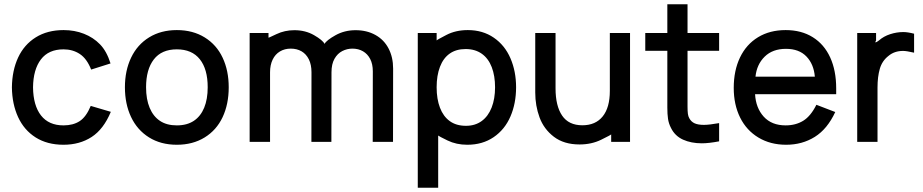

<svg xmlns="http://www.w3.org/2000/svg" viewBox="-20 -655 4351 905"><path d="M279.3 27.3Q202.6 27.3 147.9 -7.3Q93.3 -42 65.2 -103.3Q37.1 -164.6 36.1 -243.2Q37.1 -322.8 65.4 -383.8Q93.8 -444.8 148.7 -479Q203.6 -513.2 279.8 -513.2Q331.5 -513.2 375.7 -495.8Q419.9 -478.5 451.4 -446Q482.9 -413.6 501 -356L409.7 -327.1Q389.2 -378.9 356 -400.6Q322.8 -422.4 279.3 -422.4Q209 -422.4 172.9 -375Q136.7 -327.6 135.7 -243.2Q136.7 -157.7 173.3 -110.8Q210 -64 279.3 -64Q324.7 -64 355.5 -84Q386.2 -104 407.7 -155.8L502.4 -127.9Q468.3 -45.9 411.9 -9.3Q355.5 27.3 279.3 27.3Z M813.5 27.3Q737.8 27.3 682.1 -7.6Q626.5 -42.5 597.7 -103.8Q568.8 -165 568.8 -243.7Q568.8 -322.3 598.1 -383.5Q627.4 -444.8 683.1 -479Q738.8 -513.2 813.5 -513.2Q889.2 -513.2 945.1 -478.5Q1001 -443.8 1029.5 -382.8Q1058.1 -321.8 1058.1 -243.7Q1058.1 -164.1 1029.3 -102.8Q1000.5 -41.5 944.6 -7.1Q888.7 27.3 813.5 27.3ZM813.5 -64Q861.3 -64 893.6 -85.4Q925.8 -106.9 942.4 -147.2Q959 -187.5 959 -243.7Q959 -329.1 921.9 -375.7Q884.8 -422.4 813.5 -422.4Q741.7 -422.4 705.1 -375Q668.5 -327.6 668.5 -243.7Q668.5 -187 685.5 -146.5Q702.6 -106 734.4 -85Q766.1 -64 813.5 -64Z M1832.5 13.7H1736.8L1737.3 -318.8Q1737.3 -353 1724.9 -377Q1712.4 -400.9 1690.9 -413.3Q1669.4 -425.8 1641.1 -425.8Q1615.7 -425.8 1593.3 -414.3Q1570.8 -402.8 1556.6 -377.9Q1542.5 -353 1542.5 -314L1542 13.7H1447.8L1448.2 -314.5Q1448.2 -350.1 1435.8 -375.2Q1423.3 -400.4 1401.4 -413.1Q1379.4 -425.8 1350.6 -425.8Q1321.8 -425.8 1299.6 -412.6Q1277.3 -399.4 1265.1 -374Q1252.9 -348.6 1252.9 -314V13.7H1156.7V-499.5H1245.6V-477.5Q1244.1 -475.6 1283 -494.1Q1321.8 -512.7 1367.7 -512.7Q1419.4 -512.7 1460.2 -489.3Q1501 -465.8 1509.8 -448.2Q1519 -465.3 1561.5 -489Q1604 -512.7 1656.2 -512.7Q1709 -512.7 1749.5 -490.2Q1790 -467.8 1811.5 -426.5Q1833 -385.3 1833 -332Z M2045.4 230H1949.2V-499.5H2038.1V-464.4Q2040.5 -467.8 2084.5 -490.5Q2128.4 -513.2 2185.1 -513.2Q2255.4 -513.2 2307.4 -477.5Q2359.4 -441.9 2386 -380.4Q2412.6 -318.8 2412.6 -243.7Q2412.6 -167.5 2386 -106Q2359.4 -44.4 2306.9 -8.5Q2254.4 27.3 2182.6 27.3Q2130.9 27.3 2089.4 7.1Q2047.9 -13.2 2045.4 -16.1ZM2176.3 -62Q2219.7 -62 2250.5 -84.5Q2281.2 -106.9 2297.4 -148.2Q2313.5 -189.5 2313.5 -243.7Q2313.5 -297.4 2297.9 -338.4Q2282.2 -379.4 2251 -401.6Q2219.7 -423.8 2174.8 -423.8Q2129.9 -423.8 2099.6 -402.3Q2069.3 -380.9 2053.7 -339.8Q2038.1 -298.8 2038.1 -243.7Q2038.1 -188.5 2053.7 -147.5Q2069.3 -106.4 2099.9 -84.2Q2130.4 -62 2176.3 -62Z M2711.9 25.9Q2638.2 25.9 2590.8 -10.3Q2543.5 -46.4 2523.2 -101.6Q2502.9 -156.7 2502.9 -218.8V-499.5H2598.6V-238.3Q2598.6 -155.8 2629.6 -110.1Q2660.6 -64.5 2725.1 -64.5Q2787.1 -64.5 2820.8 -106.2Q2854.5 -147.9 2854.5 -226.6V-499.5H2949.7V13.7H2860.8V-21.5Q2858.9 -18.6 2813.5 3.7Q2768.1 25.9 2711.9 25.9Z M3288.1 20.5Q3237.8 20.5 3199.5 3.2Q3161.1 -14.2 3142.6 -52.2Q3131.8 -73.2 3128.7 -95Q3125.5 -116.7 3125.5 -147.9V-415.5H3021.5V-499.5H3125.5V-634.8H3220.7V-499.5H3369.6V-415.5H3220.7V-151.9Q3220.7 -130.9 3222.4 -118.4Q3224.1 -106 3229 -97.7Q3237.8 -81.1 3254.2 -73.7Q3270.5 -66.4 3297.9 -66.4Q3322.3 -66.4 3369.6 -74.7V11.2Q3320.8 20.5 3288.1 20.5Z M3685.5 27.3Q3611.3 27.3 3554.9 -6.6Q3498.5 -40.5 3468.5 -101.1Q3438.5 -161.6 3438.5 -240.7Q3438.5 -322.3 3468 -384Q3497.6 -445.8 3553 -479.5Q3608.4 -513.2 3683.1 -513.2Q3757.3 -513.2 3811 -479.7Q3864.7 -446.3 3893.1 -384.3Q3921.4 -322.3 3921.4 -238.8V-210.9H3539.1Q3542.5 -146.5 3579.8 -105.2Q3617.2 -64 3683.1 -64Q3730.5 -64 3765.9 -85.7Q3801.3 -107.4 3828.1 -161.1L3917 -127Q3879.9 -46.9 3820.6 -9.8Q3761.2 27.3 3685.5 27.3ZM3820.8 -293.5Q3815.9 -352.5 3781.2 -388.7Q3746.6 -424.8 3684.6 -424.8Q3621.6 -424.8 3584.2 -387.9Q3546.9 -351.1 3541 -293.5Z M4116.2 13.7H4020.5V-499.5H4109.4V-464.8Q4098.6 -445.8 4123 -464.4Q4145 -483.9 4175.8 -493.9Q4206.5 -503.9 4237.8 -503.9Q4258.8 -503.9 4288.6 -496.1V-406.7Q4252.9 -415 4236.8 -415Q4195.8 -415 4168 -391.6Q4137.7 -368.2 4127 -330.6Q4116.2 -293 4116.2 -242.7Z"/></svg>

Font: Potro Sans Bangla
Style: Bold
Weight: 700
Designer: Jayed Ahsan Saad
Foundry: Codepotro
Version: Potro Sans Bangla;Version 0.996;CodepotroFonts;